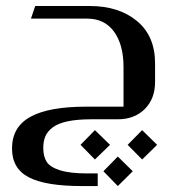

<svg xmlns="http://www.w3.org/2000/svg" viewBox="-20 -397 578 639"><path d="M372.1 0H284.2Q237.3 0 205.1 6.8Q172.9 13.7 155.5 26.9Q138.2 40 131.1 56.4Q124 72.8 124 95.2Q124 124.5 135.7 142.1Q147.5 159.7 180.4 169.9Q213.4 180.2 271 180.2H305.2V222.2H252Q131.8 222.2 75.9 193.1Q20 164.1 20 97.2Q20 25.4 81.3 -8.3Q142.6 -42 266.1 -42H391.1V-173.8Q391.1 -248 359.6 -291.5Q328.1 -335 270 -335H83L97.2 -377H278.8Q375.5 -377 435.8 -327.1Q496.1 -277.3 496.1 -186V-124Q496.1 -68.4 461.9 -34.2Q427.7 0 372.1 0ZM346.2 85 295.9 133.8 248 85 295.9 36.1ZM502.9 85 453.1 133.8 404.8 85 453.1 36.1ZM421.9 172.9 372.1 222.2 324.2 172.9 372.1 124Z"/></svg>

Font: Wesal
Style: Regular
Weight: 400
Designer: Ahmed zaza
Foundry: Ahmed zaza
Version: Version 2.01